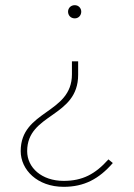

<svg xmlns="http://www.w3.org/2000/svg" viewBox="-20 -509 516 742"><path d="M269 -438C284 -438 294 -450 294 -464C294 -477 284 -489 269 -489C253 -489 243 -477 243 -464C243 -450 253 -438 269 -438ZM226 213C305 213 362 183 416 121L399 107C348 164 299 190 226 190C141 190 85 139 85 75C85 -72 282 -54 282 -220V-272H258V-222C258 -68 60 -84 60 75C60 147 124 213 226 213Z"/></svg>

Font: Glow Sans SC Normal Thin
Style: Regular
Weight: 100
Designer: Ryoko NISHIZUKA (kana, bopomofo & ideographs); Paul D. Hunt (Latin, Greek & Cyrillic); Sandoll Communications, Soo-young
Version: Version 0.93